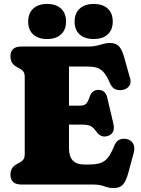

<svg xmlns="http://www.w3.org/2000/svg" viewBox="-20 -936 714 974"><path d="M33 -650Q33 -700 88.5 -700H428Q454 -700 472 -704.5Q490 -709 505.2 -713.5Q520.5 -718 537.5 -718Q568.5 -718 583.8 -701Q599 -684 610 -645.5L640.5 -536.5Q646.5 -514.5 635 -499.2Q623.5 -484 602.5 -480Q583.5 -476 566 -482.8Q548.5 -489.5 537.5 -514.5Q521.5 -552 505.5 -569.8Q489.5 -587.5 469.5 -593Q449.5 -598.5 421.5 -598.5H330V-400H384.5Q408 -400 417.5 -410.5Q427 -421 434.5 -444Q441 -463.5 452.5 -471.8Q464 -480 479 -480Q515 -480 524 -441L555 -309Q566.5 -259.5 527.5 -246.5Q493 -234.5 469 -268Q453.5 -289.5 439.5 -296.8Q425.5 -304 390.5 -304H330V-183.5Q330 -101.5 406.5 -101.5H431Q465 -101.5 487.8 -108.5Q510.5 -115.5 527 -135.8Q543.5 -156 559 -195Q568 -218.5 584.5 -226.8Q601 -235 623 -230.5Q646 -225.5 655.8 -206.8Q665.5 -188 658.5 -161.5L629.5 -54.5Q619 -17 603.5 0.5Q588 18 556 18Q531 18 508.8 9Q486.5 0 447.5 0H88.5Q33 0 33 -50Q33 -86.5 65 -103.5L80.5 -112Q93 -119 99.2 -128Q105.5 -137 105.5 -155V-545Q105.5 -563 99.2 -572Q93 -581 80.5 -588L65 -596.5Q33 -613.5 33 -650ZM219 -738Q174.5 -738 148.8 -761Q123 -784 123 -826.5Q123 -869 148.8 -892.5Q174.5 -916 219 -916Q264 -916 289.5 -892.5Q315 -869 315 -826.5Q315 -785 289.5 -761.5Q264 -738 219 -738ZM455 -738Q410.5 -738 384.5 -761Q358.5 -784 358.5 -826.5Q358.5 -869 384.5 -892.5Q410.5 -916 455 -916Q501 -916 526.5 -892.5Q552 -869 552 -826.5Q552 -785 526.5 -761.5Q501 -738 455 -738Z"/></svg>

Font: Fraunces 72pt SuperSoft Black
Style: Regular
Weight: 900
Version: Version 1.000;[0bf87f6ff]